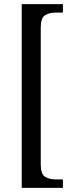

<svg xmlns="http://www.w3.org/2000/svg" viewBox="-20 -780 355 928"><path d="M85 128V-760H284V-719H247Q219 -719 198 -706.5Q177 -694 177 -647V15Q177 62 198 74.5Q219 87 247 87H284V128Z"/></svg>

Font: Noto Serif Tamil Condensed
Style: Regular
Weight: 400
Width: 3
Designer: Indian Type Foundry, Tom Grace, and the Monotype Design Team
Foundry: Monotype Imaging Inc.
Version: Version 2.004; ttfautohint (v1.8.4.7-5d5b)